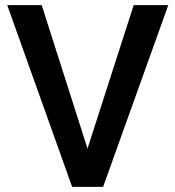

<svg xmlns="http://www.w3.org/2000/svg" viewBox="-20 -731 686 751"><path d="M143.1 -710.9 322.3 -149.9 502.9 -710.9H638.2L383.3 0H262.2L8.3 -710.9Z"/></svg>

Font: Vazirmatn UI Medium
Style: Regular
Weight: 500
Designer: Saber Rastikerdar
Foundry: Saber Rastikerdar
Version: Version 33.003